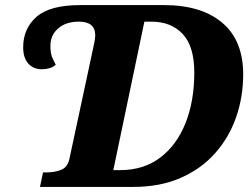

<svg xmlns="http://www.w3.org/2000/svg" viewBox="-20 -734 989 754"><path d="M137 0 149 -57H164Q194 -57 220 -67Q246 -77 253 -112L351 -569Q354 -588 354 -595Q354 -649 290 -649Q239 -649 208.5 -622.5Q178 -596 178 -554Q178 -526 184 -511Q190 -496 199 -480Q188 -470 174 -466Q160 -462 144 -462Q111 -462 91 -484.5Q71 -507 71 -548Q71 -622 123.5 -668Q176 -714 295 -714H624Q771 -714 853 -644.5Q935 -575 935 -442Q935 -353 907 -273Q879 -193 824 -131.5Q769 -70 688.5 -35Q608 0 504 0ZM453 -66Q544 -66 609 -115Q674 -164 708.5 -250.5Q743 -337 743 -449Q743 -552 697.5 -600.5Q652 -649 574 -649H547L425 -66Z"/></svg>

Font: Noto Serif ExtraBold
Style: Italic
Weight: 800
Italic angle: -12°
Designer: Monotype Design Team
Foundry: Monotype Imaging Inc.
Version: Version 2.013